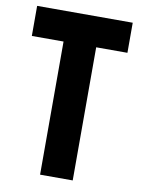

<svg xmlns="http://www.w3.org/2000/svg" viewBox="-81 -755 594 811"><g transform="rotate(10 216.5 -350.0)"><path d="M422 -700V-571H288V0H148V-571H12V-700Z"/></g></svg>

Font: Phudu SemiBold
Style: Regular
Weight: 600
Version: Version 1.005;gftools[0.9.23]